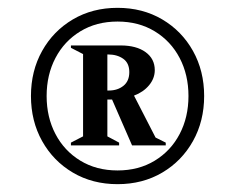

<svg xmlns="http://www.w3.org/2000/svg" viewBox="-20 -690 600 490"><path d="M280 -220Q216 -220 166 -249.5Q116 -279 87.5 -330Q59 -381 59 -445Q59 -509 87.5 -560Q116 -611 166 -640.5Q216 -670 280 -670Q344 -670 394 -640.5Q444 -611 472.5 -560Q501 -509 501 -445Q501 -381 472.5 -330Q444 -279 394 -249.5Q344 -220 280 -220ZM280 -255Q334 -255 375 -280Q416 -305 438.5 -348Q461 -391 461 -445Q461 -499 438.5 -542Q416 -585 375 -610Q334 -635 280 -635Q226 -635 185 -610Q144 -585 121.5 -542Q99 -499 99 -445Q99 -391 121.5 -348Q144 -305 185 -280Q226 -255 280 -255ZM161 -319V-326L192 -342V-552L161 -568V-574H288Q328 -574 351.5 -557Q375 -540 375 -511Q375 -490 360.5 -472.5Q346 -455 322 -446L377 -339L403 -326V-319H317L266 -436H254V-342L284 -326V-319ZM256 -551H254V-459H258Q280 -459 295 -471Q310 -483 310 -506Q310 -529 294.5 -540Q279 -551 256 -551Z"/></svg>

Font: Spectral ExtraBold
Style: Regular
Weight: 800
Designer: Jean-Baptiste Levee
Foundry: Production Type
Version: Version 2.001